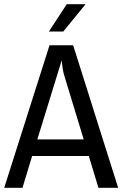

<svg xmlns="http://www.w3.org/2000/svg" viewBox="-21 -897 584 917"><path d="M281.1 -746.3H212.4L298 -877.1H387.9ZM449.2 0 403.1 -152H132.5L86.4 0H-0.9L215.5 -680.7H328.4L543.4 0ZM273.7 -609 157.3 -231.1H378.8L286.3 -534.8Q282.8 -544.7 279.5 -563.2Q276.3 -581.7 275 -595.1Z"/></svg>

Font: Puralecka Narrow
Style: Regular
Weight: 400
Designer: Hector Gatti, Marcela Romero, Pablo Cosgaya and Nicolas Silva
Version: Version 1.004;PS 001.004;hotconv 1.0.70;makeotf.lib2.5.58329